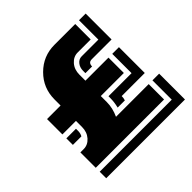

<svg xmlns="http://www.w3.org/2000/svg" viewBox="-146 -766 793 793"><g transform="rotate(-45 250.0 -369.5)"><path d="M500 -99.1H40V-137.2H460.9V-250H500ZM460 -293.9H325.2Q325.2 -282.2 321.8 -272H279.8Q286.1 -298.3 286.1 -319.8V-332H420.9V-444.8H460ZM460.9 -488.8H345.2Q325.2 -488.8 325.2 -466.8H286.1V-480Q286.1 -500 297.1 -513.4Q308.1 -526.9 324.2 -526.9H421.9V-640.1H460.9ZM439 -160.2H40V-250H59.1Q84 -250 101.6 -270Q119.1 -290 119.1 -319.8V-355H40V-444.8H119.1V-480Q119.1 -546.9 165.8 -593.5Q212.4 -640.1 278.8 -640.1H399.9V-549.8H324.2Q299.3 -549.8 281.7 -529.8Q264.2 -509.8 264.2 -480V-444.8H398.9V-355H264.2V-319.8Q264.2 -284.7 248 -250H439ZM89.8 -293.9H40V-332H96.2V-319.8Q96.2 -305.2 89.8 -293.9Z"/></g></svg>

Font: Laconic
Style: Shadow
Weight: 900
Width: 6
Designer: Robby Woodard
Version: Version 1.000